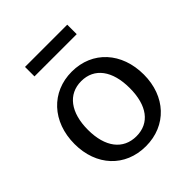

<svg xmlns="http://www.w3.org/2000/svg" viewBox="-202 -862 1003 1003"><g transform="rotate(-45 299.5 -360.0)"><path d="M299 10C452 10 556 -103 556 -263C556 -425 453 -540 300 -540C150 -540 43 -427 43 -262C43 -102 146 10 299 10ZM301 -62C203 -62 145 -138 145 -265C145 -392 203 -470 300 -470C397 -470 454 -393 454 -265C454 -137 398 -62 301 -62ZM457 -730H145V-660H457Z"/></g></svg>

Font: Bisquit Text
Style: Regular
Weight: 400
Version: Version 1.004;Glyphs 3.2.3 (3260)